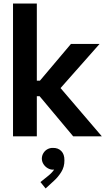

<svg xmlns="http://www.w3.org/2000/svg" viewBox="-20 -772 599 1087"><path d="M53.7 -752H188.5V-315.4H206.1L381.8 -523.4H543.9L322.8 -273.4L556.6 0H394.5L204.1 -227.5H188.5V0H53.7ZM209 258.8 253.9 222.7Q274.4 206.1 286.6 188Q284.2 188.5 279.3 188.5Q264.6 188.5 250.5 180.4Q236.3 172.4 226.8 158.2Q217.3 144 216.8 126Q217.3 107.9 226.3 93.8Q235.4 79.6 249.5 72.3Q263.7 64.9 279.3 65.4Q308.6 64.5 326.9 83Q345.2 101.6 344.7 135.7Q345.2 172.4 326.9 201.7Q308.6 231 286.1 251L238.3 294.9Z"/></svg>

Font: Reddit Sans Strawberry
Style: Bold
Weight: 700
Designer: Stephen Hutchings
Foundry: Reddit
Version: Version 1.013